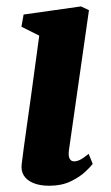

<svg xmlns="http://www.w3.org/2000/svg" viewBox="-20 -584 354 614"><path d="M137.5 10Q107 10 86.2 1.2Q65.5 -7.5 56 -23Q46.5 -38.5 49.5 -60Q52 -81.5 56.2 -112.5Q60.5 -143.5 66 -182.8Q71.5 -222 78 -268Q84.5 -314 91.2 -365Q98 -416 105.5 -470L48.5 -498.5L55.5 -537.5L239 -563.5L264.5 -551.5L200.5 -104Q198 -86 202.5 -77Q207 -68 217 -68Q226 -68 236.5 -73.2Q247 -78.5 263.5 -92L276.5 -60Q270.5 -51.5 252.8 -34.8Q235 -18 206 -4Q177 10 137.5 10Z"/></svg>

Font: Merriweather 28pt ExtraBold
Style: Italic
Weight: 800
Italic angle: -7.8°
Version: Version 2.101